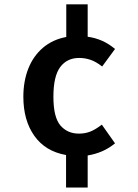

<svg xmlns="http://www.w3.org/2000/svg" viewBox="-20 -709 640 888"><path d="M385.5 -689V-539Q420 -534.5 451.8 -520.5Q483.5 -506.5 512 -482.5L452.5 -401.5Q423.5 -424 398.2 -432.5Q373 -441 346 -441Q290 -441 258.5 -398.8Q227 -356.5 227 -261.5Q227 -167 259.2 -129Q291.5 -91 345.5 -91Q373 -91 397 -100.2Q421 -109.5 451 -132.5L512 -46Q483 -22.5 451.5 -9Q420 4.5 385.5 10V158.5H285.5V8Q189.5 -9 138.8 -80.8Q88 -152.5 88 -261.5Q88 -333.5 111 -391.8Q134 -450 178.5 -488Q223 -526 286.5 -538V-689Z"/></svg>

Font: Fira Code Light SemiBold
Style: Regular
Weight: 600
Monospace: yes
Version: Version 5.002